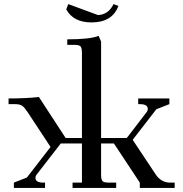

<svg xmlns="http://www.w3.org/2000/svg" viewBox="-20 -922 896 942"><path d="M22 -411V-439Q108 -439 171 -446L302 -245H382V-662Q382 -687 375 -694.5Q368 -702 343 -702H310V-729Q422 -729 464 -746L476 -718V-245H602L698 -370Q705 -378 705 -388Q705 -411 666 -411H658V-439H811V-411L747 -386L631 -236L744 -66Q771 -26 815 -26H837V0H666V-26L539 -218H476V-66Q476 -41 483 -33.5Q490 -26 515 -26H550V0H336V-26H382V-218H278L161 -67Q154 -59 154 -49Q154 -26 193 -26H201V0H48V-26L112 -51L228 -201L116 -371Q101 -394 89.5 -402.5Q78 -411 55 -411ZM305 -876 315 -902 461 -848Q513 -851 537 -902L561 -893Q531 -812 429 -812Q340 -812 305 -876Z"/></svg>

Font: Dihjauti
Style: Bold
Weight: 700
Designer: T. Christopher White
Version: Version 3.0.0